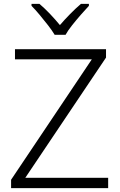

<svg xmlns="http://www.w3.org/2000/svg" viewBox="-20 -967 615 987"><path d="M536 0H37V-43L452 -662H57V-714H525V-671L110 -53H536ZM261 -788Q248 -810 227 -837Q206 -864 183.5 -891Q161 -918 142 -937V-947H183Q210 -924 237.5 -895Q265 -866 288 -838Q312 -866 340.5 -895Q369 -924 396 -947H437V-937Q419 -918 395.5 -891Q372 -864 350.5 -837Q329 -810 317 -788Z"/></svg>

Font: Noto Sans Cham Light
Style: Regular
Weight: 300
Version: Version 2.002